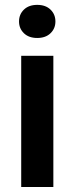

<svg xmlns="http://www.w3.org/2000/svg" viewBox="-20 -753 300 773"><path d="M56.6 -666.5Q56.6 -695.3 76.4 -714.4Q96.2 -733.4 129.9 -733.4Q163.6 -733.4 183.3 -714.4Q203.1 -695.3 203.1 -666.5Q203.1 -638.2 183.3 -619.1Q163.6 -600.1 129.9 -600.1Q96.2 -600.1 76.4 -619.1Q56.6 -638.2 56.6 -666.5ZM194.8 -528.3V0H65.4V-528.3Z"/></svg>

Font: Vazirmatn FD SemiBold
Style: Regular
Weight: 600
Designer: Saber Rastikerdar
Foundry: Saber Rastikerdar
Version: Version 33.001